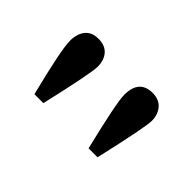

<svg xmlns="http://www.w3.org/2000/svg" viewBox="-48 -873 652 652"><g transform="rotate(45 277.5 -547.5)"><path d="M429 -404H386Q343 -582 343 -618Q343 -691 407 -691Q438 -691 455 -671.5Q472 -652 472 -622Q472 -591 429 -404ZM169 -404H126Q83 -575 83 -618Q83 -651 99 -671Q115 -691 147 -691Q179 -691 195.5 -672Q212 -653 212 -622Q212 -590 169 -404Z"/></g></svg>

Font: STIX MathJax Main
Style: Bold
Weight: 700
Designer: MicroPress Inc., with final additions and corrections provided by Coen Hoffman, Elsevier (retired)
Version: Version 1.1.1